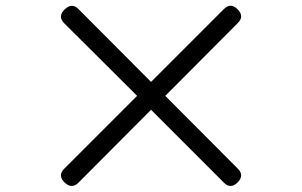

<svg xmlns="http://www.w3.org/2000/svg" viewBox="-20 -706 1040 661"><path d="M500 -328 250 -77Q227 -54 202 -78Q178 -102 201 -125L452 -376L201 -626Q178 -649 202 -673Q227 -698 250 -675L500 -424L751 -675Q774 -698 798 -674Q822 -650 799 -627L549 -376L799 -125Q822 -102 798 -78Q774 -54 751 -77Z"/></svg>

Font: Swei Gothic CJK TC Regular
Style: Regular
Weight: 400
Version: Version 2.129